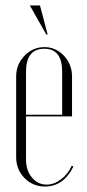

<svg xmlns="http://www.w3.org/2000/svg" viewBox="-20 -674 317 701"><path d="M154 -548H149L89 -654H126ZM39 -395Q39 -439 69.5 -470.5Q100 -502 142 -502Q184 -502 213.5 -470.5Q243 -439 243 -395V-249H75V-91Q75 -52 96.5 -26Q118 0 150 0Q177 0 202.5 -19Q228 -38 242 -69L248 -66Q212 7 144 7Q100 7 69.5 -24Q39 -55 39 -100ZM75 -255H207V-412Q207 -496 142 -496Q75 -496 75 -412Z"/></svg>

Font: Moniqa ExtLt Narrow Display
Style: Regular
Weight: 200
Width: 4
Designer: Rajesh Rajput
Foundry: Rajesh Rajput
Version: Version 1.000